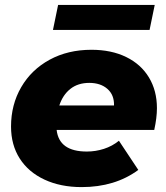

<svg xmlns="http://www.w3.org/2000/svg" viewBox="-20 -754 678 783"><path d="M609 -224H211Q221 -136 334 -136Q370 -136 404 -147Q438 -158 465 -180L544 -61Q449 9 313 9Q227 9 161.5 -21.5Q96 -52 60.5 -107.5Q25 -163 25 -238Q25 -327 66.5 -398.5Q108 -470 182.5 -510.5Q257 -551 353 -551Q434 -551 494.5 -521.5Q555 -492 587.5 -438Q620 -384 620 -313Q620 -274 609 -224ZM222 -324H445Q446 -367 418 -391.5Q390 -416 344 -416Q298 -416 267 -391.5Q236 -367 222 -324ZM217 -734H611L590 -632H196Z"/></svg>

Font: Idrija
Style: Italic
Weight: 800
Italic angle: -11.3°
Designer: Julieta Ulanovsky
Foundry: Julieta Ulanovsky
Version: Version 7.200